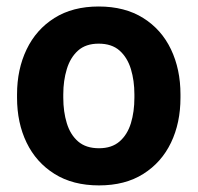

<svg xmlns="http://www.w3.org/2000/svg" viewBox="-20 -558 605 588"><path d="M32.2 -258.8V-269Q32.2 -345.7 61.5 -406.7Q90.8 -467.8 146.7 -502.9Q202.6 -538.1 282.2 -538.1Q362.3 -538.1 418.5 -502.9Q474.6 -467.8 503.7 -406.7Q532.7 -345.7 532.7 -269V-258.8Q532.7 -181.6 503.7 -121.1Q474.6 -60.5 418.9 -25.4Q363.3 9.8 283.2 9.8Q203.1 9.8 147 -25.4Q90.8 -60.5 61.5 -121.1Q32.2 -181.6 32.2 -258.8ZM173.8 -269V-258.8Q173.8 -215.8 184.6 -180.7Q195.3 -145.5 219.2 -124.8Q243.2 -104 283.2 -104Q322.3 -104 346.2 -124.8Q370.1 -145.5 380.9 -180.7Q391.6 -215.8 391.6 -258.8V-269Q391.6 -311 380.9 -346.4Q370.1 -381.8 346.2 -403.1Q322.3 -424.3 282.2 -424.3Q242.7 -424.3 219 -403.1Q195.3 -381.8 184.6 -346.4Q173.8 -311 173.8 -269Z"/></svg>

Font: RobotoDEMO
Style: Regular
Weight: 400
Designer: Christian Robertson
Foundry: Google
Version: Version 2.136